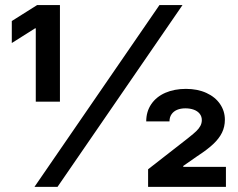

<svg xmlns="http://www.w3.org/2000/svg" viewBox="-20 -727 925 747"><path d="M600.3 -707.2H690L203.8 0H114.1ZM119.2 -616.8H116.5L25.9 -559.6V-645.2L124.3 -707.2H213.2V-331.5H119.2ZM556.2 -68.4 708.7 -187.3Q713.1 -190.6 716 -193.2Q733.3 -206.8 743.5 -216.6Q753.7 -226.3 759.5 -237Q765.2 -247.6 765.2 -259.7Q765.2 -274.1 756.9 -284.5Q748.6 -294.9 734.1 -300.2Q719.5 -305.5 701.4 -305.5Q682.8 -305.5 669 -299.7Q655.2 -293.8 647.3 -282.3Q639.4 -270.8 639.4 -254.6H548.9Q548.9 -293 568.6 -321.9Q588.4 -350.7 623.3 -366Q658.3 -381.2 703.5 -381.2Q748.6 -381.2 783.1 -365.4Q817.6 -349.6 836.2 -322.1Q854.9 -294.7 854.9 -261.1Q854.9 -233.9 843.7 -210.9Q832.5 -187.9 809.2 -166.1Q785.9 -144.3 748.1 -119.8L693 -81.4V-77.9H859V0H556.2Z"/></svg>

Font: Pretendard Variable
Style: Regular
Weight: 400
Designer: Base glyphs from Inter by Rasmus Andersson; Hangul glyphs from Noto Sans CJK(Source Han Sans) by Jang Soo-young and Kang
Foundry: Kil Hyung-jin
Version: Version 1.100;FEAKit 1.0